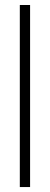

<svg xmlns="http://www.w3.org/2000/svg" viewBox="-20 -756 201 776"><path d="M101.6 -735.8V0H60.1V-735.8Z"/></svg>

Font: Inter Display Extra Light
Style: Regular
Weight: 200
Designer: Rasmus Andersson
Foundry: rsms
Version: Version 4.000;git-4fc901f